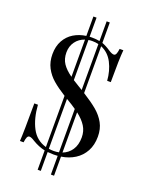

<svg xmlns="http://www.w3.org/2000/svg" viewBox="-176 -926 875 1144"><g transform="rotate(20 261.5 -354.0)"><path d="M315.4 10.7V131.8H295.4V13.2Q278.8 14.2 269.5 14.2Q254.9 14.2 231.4 12.2V131.8H211.4V9.3Q171.9 1 132.3 -22.9Q110.8 -37.1 98.6 -37.1Q89.4 -37.1 84.5 -26.6Q79.6 -16.1 76.7 6.8H53.7Q57.6 -47.9 57.6 -232.9H80.6Q86.4 -147.5 117.4 -88.6Q148.4 -29.8 211.4 -12.2V-336.9Q162.1 -367.7 129.9 -395.5Q97.7 -423.3 78.1 -460.4Q58.6 -497.6 58.6 -545.9Q58.6 -596.2 78.9 -632.6Q99.1 -668.9 133.5 -689.9Q168 -710.9 211.4 -716.8V-839.8H231.4V-718.8L246.6 -719.2Q274.9 -719.2 295.4 -714.8V-839.8H315.4V-710Q338.9 -702.1 368.7 -682.1Q390.1 -668 402.3 -668Q411.6 -668 416.5 -678.5Q421.4 -689 424.3 -711.9H447.8Q442.4 -656.7 442.4 -507.8H419.4Q415 -569.8 389.4 -619.4Q363.8 -668.9 315.4 -689V-392.1Q372.1 -356.4 406.5 -327.4Q440.9 -298.3 461.2 -261.5Q481.4 -224.6 481.4 -175.8Q481.4 -122.6 460 -83.3Q438.5 -43.9 401.1 -20.3Q363.8 3.4 315.4 10.7ZM231.4 -698.2V-443.8L271.5 -418.9Q286.1 -410.6 295.4 -404.3V-695.3Q277.8 -700.2 255.4 -700.2Q241.7 -700.2 231.4 -698.2ZM211.4 -457.5V-693.4Q175.8 -681.6 154.5 -652.6Q133.3 -623.5 133.3 -584Q133.3 -543 153.1 -513.7Q172.9 -484.4 211.4 -457.5ZM295.4 -9.3V-284.2Q271.5 -301.3 236.3 -321.8L231.4 -324.7V-8.3Q247.6 -5.9 262.7 -5.9Q280.3 -5.9 295.4 -9.3ZM392.6 -139.2Q392.6 -178.7 373 -209.7Q353.5 -240.7 315.4 -270V-15.1Q350.6 -28.3 371.6 -59.6Q392.6 -90.8 392.6 -139.2Z"/></g></svg>

Font: TypoPRO Playfair Display SC
Style: Regular
Weight: 400
Designer: Claus Eggers Sørensen
Foundry: Claus Eggers Sørensen
Version: Version 1.004;PS 001.004;hotconv 1.0.70;makeotf.lib2.5.58329